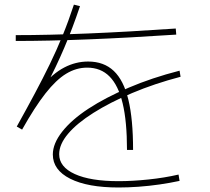

<svg xmlns="http://www.w3.org/2000/svg" viewBox="-20 -827 920 840"><path d="M535.6 -171.1Q535.6 -295.6 516.7 -374.4Q497.8 -453.3 459.4 -492.2Q421.1 -531.1 361.1 -531.1Q313.3 -531.1 269.4 -504.4Q225.6 -477.8 178.9 -418.3Q132.2 -358.9 76.7 -260L53.3 -273.3Q96.7 -351.1 132.2 -417.8Q167.8 -484.4 197.8 -546.1Q227.8 -607.8 253.9 -671.7Q280 -735.6 303.3 -806.7L330 -800Q296.7 -701.1 261.1 -617.8Q225.6 -534.4 178.9 -445.6L165.6 -451.1Q211.1 -505.6 261.1 -531.7Q311.1 -557.8 365.6 -557.8Q434.4 -557.8 477.8 -516.7Q521.1 -475.6 541.7 -390.6Q562.2 -305.6 562.2 -171.1ZM211.1 -151.1Q211.1 -198.9 252.2 -251.1Q293.3 -303.3 367.2 -351.7Q441.1 -400 542.8 -443.3Q644.4 -486.7 765.6 -517.8L770 -491.1Q655.6 -461.1 558.3 -420Q461.1 -378.9 388.9 -333.3Q316.7 -287.8 277.8 -241.7Q238.9 -195.6 238.9 -152.2Q238.9 -96.7 307.2 -65.6Q375.6 -34.4 498.9 -34.4Q558.9 -34.4 628.9 -41.7Q698.9 -48.9 761.1 -63.3L765.6 -35.6Q724.4 -26.7 678.3 -20Q632.2 -13.3 586.1 -10Q540 -6.7 498.9 -6.7Q363.3 -6.7 287.2 -45Q211.1 -83.3 211.1 -151.1ZM48.9 -673.3Q331.1 -673.3 748.9 -702.2L751.1 -675.6Q333.3 -647.8 48.9 -647.8Z"/></svg>

Font: Paperlogy 1 Thin
Style: Regular
Weight: 250
Designer: redesigned by Lee Juim, glyphs from Gmarket Sans & Montserrat
Foundry: PT&
Version: Version 1.001